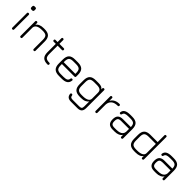

<svg xmlns="http://www.w3.org/2000/svg" viewBox="329 -2217 3941 3941"><g transform="rotate(45 2299.5 -247.0)"><path d="M131 -563.5C131 -563.5 108.5 -563.5 108.5 -563.5C85.5 -563.5 74 -575.5 74 -599C74 -599 74 -599 74 -599C74 -599 74 -621.5 74 -621.5C74 -644.5 85.5 -656 108.5 -656C108.5 -656 108.5 -656 108.5 -656C108.5 -656 131 -656 131 -656C153.5 -656 164.5 -644.5 164.5 -621.5C164.5 -621.5 164.5 -621.5 164.5 -621.5C164.5 -621.5 164.5 -599 164.5 -599C164.5 -575.5 153.5 -563.5 131 -563.5C131 -563.5 131 -563.5 131 -563.5ZM120 0C120 0 120 0 120 0C102.5 0 93.5 -9 93.5 -26.5C93.5 -26.5 93.5 -26.5 93.5 -26.5C93.5 -26.5 93.5 -446.5 93.5 -446.5C93.5 -464 102.5 -472.5 120 -472.5C120 -472.5 120 -472.5 120 -472.5C137.5 -472.5 146 -464 146 -446.5C146 -446.5 146 -446.5 146 -446.5C146 -446.5 146 -26.5 146 -26.5C146 -9 137.5 0 120 0Z M359.5 0C359.5 0 359.5 0 359.5 0C342 0 333 -9 333 -26.5C333 -26.5 333 -26.5 333 -26.5C333 -26.5 333 -446.5 333 -446.5C333 -464 342 -472.5 359.5 -472.5C359.5 -472.5 359.5 -472.5 359.5 -472.5C377 -472.5 385.5 -464 385.5 -446.5C385.5 -446.5 385.5 -446.5 385.5 -446.5C385.5 -446.5 385.5 -398.5 385.5 -398.5C417 -448 474.5 -472.5 557.5 -472.5C557.5 -472.5 557.5 -472.5 557.5 -472.5C557.5 -472.5 585.5 -472.5 585.5 -472.5C648 -472.5 693.5 -458 722.5 -429.5C751 -400.5 765.5 -355 765.5 -292.5C765.5 -292.5 765.5 -292.5 765.5 -292.5C765.5 -292.5 765.5 -26.5 765.5 -26.5C765.5 -9 757 0 739.5 0C739.5 0 739.5 0 739.5 0C722 0 713 -9 713 -26.5C713 -26.5 713 -26.5 713 -26.5C713 -26.5 713 -292.5 713 -292.5C713 -340 703.5 -373.5 685 -392C666 -410.5 633 -420 585.5 -420C585.5 -420 585.5 -420 585.5 -420C585.5 -420 557.5 -420 557.5 -420C506 -420 465 -412 435.5 -395.5C406 -379 389 -353.5 385.5 -319C385.5 -319 385.5 -319 385.5 -319C385.5 -319 385.5 -26.5 385.5 -26.5C385.5 -9 377 0 359.5 0Z M1136.5 0C1136.5 0 1136.5 0 1136.5 0C1075 0 1030.5 -14 1002 -42.5C973.5 -71 959.5 -115.5 959.5 -176.5C959.5 -176.5 959.5 -176.5 959.5 -176.5C959.5 -176.5 959.5 -420 959.5 -420C959.5 -420 900 -420 900 -420C882.5 -420 873.5 -429 873.5 -446.5C873.5 -446.5 873.5 -446.5 873.5 -446.5C873.5 -464 882.5 -472.5 900 -472.5C900 -472.5 900 -472.5 900 -472.5C900 -472.5 959.5 -472.5 959.5 -472.5C959.5 -472.5 959.5 -580 959.5 -580C959.5 -597.5 968 -606.5 985.5 -606.5C985.5 -606.5 985.5 -606.5 985.5 -606.5C1003 -606.5 1012 -597.5 1012 -580C1012 -580 1012 -580 1012 -580C1012 -580 1012 -472.5 1012 -472.5C1012 -472.5 1137.5 -472.5 1137.5 -472.5C1155 -472.5 1163.5 -464 1163.5 -446.5C1163.5 -446.5 1163.5 -446.5 1163.5 -446.5C1163.5 -429 1155 -420 1137.5 -420C1137.5 -420 1137.5 -420 1137.5 -420C1137.5 -420 1012 -420 1012 -420C1012 -420 1012 -176.5 1012 -176.5C1012 -130 1021 -97.5 1039.5 -79.5C1057.5 -61.5 1090 -52.5 1136.5 -52.5C1136.5 -52.5 1136.5 -52.5 1136.5 -52.5C1146 -52.5 1153 -50.5 1157.5 -46C1161.5 -41.5 1163.5 -35 1163.5 -26.5C1163.5 -26.5 1163.5 -26.5 1163.5 -26.5C1163.5 -9 1154.5 0 1136.5 0Z M1705 -216C1705 -216 1341 -216 1341 -216C1341 -216 1341 -179.5 1341 -179.5C1341 -132.5 1350.5 -99.5 1369.5 -81C1388 -62 1421.5 -52.5 1469 -52.5C1469 -52.5 1469 -52.5 1469 -52.5C1469 -52.5 1551 -52.5 1551 -52.5C1593 -52.5 1623.5 -58 1643 -69C1662 -79.5 1673.5 -98.5 1677 -125C1677 -125 1677 -125 1677 -125C1678.5 -133.5 1681 -139.5 1685.5 -144C1689.5 -148.5 1696 -150.5 1704.5 -150.5C1704.5 -150.5 1704.5 -150.5 1704.5 -150.5C1713 -150.5 1720 -148 1724.5 -143.5C1729 -138.5 1730.5 -131.5 1729.5 -123C1729.5 -123 1729.5 -123 1729.5 -123C1725 -81 1708.5 -50 1679 -30C1649.5 -10 1607 0 1551 0C1551 0 1551 0 1551 0C1551 0 1469 0 1469 0C1406.5 0 1361 -14.5 1332 -43.5C1303 -72 1288.5 -117.5 1288.5 -179.5C1288.5 -179.5 1288.5 -179.5 1288.5 -179.5C1288.5 -179.5 1288.5 -292.5 1288.5 -292.5C1288.5 -355.5 1303 -401.5 1332 -430.5C1361 -459 1406.5 -473 1469 -472.5C1469 -472.5 1469 -472.5 1469 -472.5C1469 -472.5 1551 -472.5 1551 -472.5C1613.5 -472.5 1659 -458 1688 -429.5C1716.5 -400.5 1731 -355 1731 -292.5C1731 -292.5 1731 -292.5 1731 -292.5C1731 -292.5 1731 -242.5 1731 -242.5C1731 -225 1722.5 -216 1705 -216C1705 -216 1705 -216 1705 -216ZM1551 -420C1551 -420 1469 -420 1469 -420C1421.5 -420.5 1388 -411.5 1369.5 -393C1350.5 -374 1341 -340.5 1341 -292.5C1341 -292.5 1341 -292.5 1341 -292.5C1341 -292.5 1341 -268.5 1341 -268.5C1341 -268.5 1678.5 -268.5 1678.5 -268.5C1678.5 -268.5 1678.5 -292.5 1678.5 -292.5C1678.5 -340 1669 -373.5 1650.5 -392C1632 -410.5 1598.5 -420 1551 -420C1551 -420 1551 -420 1551 -420Z M2205.5 200C2205.5 200 2019.5 200 2019.5 200C1980 200 1950 192 1929.5 175.5C1909 159.5 1896.5 134 1893 99.5C1893 99.5 1893 99.5 1893 99.5C1892 91 1894 84 1898.5 79C1903 74 1909.5 71.5 1918 71.5C1918 71.5 1918 71.5 1918 71.5C1926.5 71.5 1932.5 73.5 1937 78C1941.5 82.5 1944 89 1945.5 97.5C1945.5 97.5 1945.5 97.5 1945.5 97.5C1948 117 1954.5 130 1966 137C1977.5 144 1995 147.5 2019.5 147.5C2019.5 147.5 2019.5 147.5 2019.5 147.5C2019.5 147.5 2205.5 147.5 2205.5 147.5C2235 147.5 2255 142 2265.5 131.5C2276 121 2281 101 2281 71.5C2281 71.5 2281 71.5 2281 71.5C2281 71.5 2281 -71.5 2281 -71.5C2265.5 -48 2244 -30.5 2216 -18.5C2188 -6 2152.5 0 2109.5 0C2109.5 0 2109.5 0 2109.5 0C2109.5 0 2071.5 0 2071.5 0C2009 0 1963.5 -14.5 1934.5 -43.5C1905.5 -72 1891 -117.5 1891 -179.5C1891 -179.5 1891 -179.5 1891 -179.5C1891 -179.5 1891 -292.5 1891 -292.5C1891 -355.5 1905.5 -401.5 1934.5 -430C1963 -458.5 2009 -472.5 2071.5 -472.5C2071.5 -472.5 2071.5 -472.5 2071.5 -472.5C2071.5 -472.5 2153.5 -472.5 2153.5 -472.5C2186 -472.5 2212.5 -468 2233 -459.5C2253.5 -451 2269.5 -437.5 2281 -419C2281 -419 2281 -419 2281 -419C2281 -419 2281 -446.5 2281 -446.5C2281 -464 2290 -472.5 2307.5 -472.5C2307.5 -472.5 2307.5 -472.5 2307.5 -472.5C2325 -472.5 2333.5 -464 2333.5 -446.5C2333.5 -446.5 2333.5 -446.5 2333.5 -446.5C2333.5 -446.5 2333.5 71.5 2333.5 71.5C2333.5 115.5 2323 148 2302.5 168.5C2282 189.5 2249.5 200 2205.5 200C2205.5 200 2205.5 200 2205.5 200ZM2071.5 -52.5C2071.5 -52.5 2071.5 -52.5 2071.5 -52.5C2071.5 -52.5 2109.5 -52.5 2109.5 -52.5C2161.5 -52.5 2203 -60.5 2234.5 -77C2265.5 -93.5 2281 -118 2281 -151.5C2281 -151.5 2281 -151.5 2281 -151.5C2281 -151.5 2281 -318.5 2281 -318.5C2281 -356 2270.5 -382.5 2249.5 -397.5C2228.5 -412.5 2196.5 -420 2153.5 -420C2153.5 -420 2153.5 -420 2153.5 -420C2153.5 -420 2071.5 -420 2071.5 -420C2024 -420 1990.5 -411 1972 -392.5C1953 -374 1943.5 -340.5 1943.5 -292.5C1943.5 -292.5 1943.5 -292.5 1943.5 -292.5C1943.5 -292.5 1943.5 -179.5 1943.5 -179.5C1943.5 -132.5 1953 -99.5 1972 -81C1990.5 -62 2024 -52.5 2071.5 -52.5Z M2538 0C2538 0 2538 0 2538 0C2520.5 0 2511.5 -9 2511.5 -26.5C2511.5 -26.5 2511.5 -26.5 2511.5 -26.5C2511.5 -26.5 2511.5 -446.5 2511.5 -446.5C2511.5 -464 2520.5 -472.5 2538 -472.5C2538 -472.5 2538 -472.5 2538 -472.5C2555.5 -472.5 2564 -464 2564 -446.5C2564 -446.5 2564 -446.5 2564 -446.5C2564 -446.5 2564 -369.5 2564 -369.5C2581.5 -403 2606.5 -428.5 2639.5 -446C2672 -463.5 2711 -472.5 2756 -472.5C2756 -472.5 2756 -472.5 2756 -472.5C2773.5 -472.5 2782.5 -464 2782.5 -446.5C2782.5 -446.5 2782.5 -446.5 2782.5 -446.5C2782.5 -429 2773.5 -420 2756 -420C2756 -420 2756 -420 2756 -420C2696.5 -420 2650.5 -406.5 2618 -380C2585.5 -353 2567.5 -314.5 2564 -265C2564 -265 2564 -265 2564 -265C2564 -265 2564 -26.5 2564 -26.5C2564 -9 2555.5 0 2538 0Z M3085 0C3085 0 3029 0 3029 0C2977 0 2939 -12 2915 -36.5C2890.5 -60.5 2878.5 -98.5 2878.5 -150.5C2878.5 -150.5 2878.5 -150.5 2878.5 -150.5C2878.5 -202.5 2890.5 -240.5 2915 -265C2939.5 -289.5 2977.5 -301.5 3029 -301.5C3029 -301.5 3029 -301.5 3029 -301.5C3029 -301.5 3256.5 -301.5 3256.5 -301.5C3256 -345.5 3246 -376.5 3227 -394C3207.5 -411.5 3175 -420 3129 -420C3129 -420 3129 -420 3129 -420C3129 -420 3071 -420 3071 -420C3028.5 -420 2997.5 -415.5 2978 -406.5C2958.5 -397.5 2946 -382 2941.5 -360.5C2941.5 -360.5 2941.5 -360.5 2941.5 -360.5C2939 -352 2936 -346 2932.5 -342.5C2928.5 -338.5 2922.5 -336.5 2914 -336.5C2914 -336.5 2914 -336.5 2914 -336.5C2905.5 -336.5 2898.5 -339 2894 -344C2889 -348.5 2887 -355 2888.5 -363.5C2888.5 -363.5 2888.5 -363.5 2888.5 -363.5C2893 -401.5 2910 -429 2940.5 -446.5C2970.5 -464 3014 -472.5 3071 -472.5C3071 -472.5 3071 -472.5 3071 -472.5C3071 -472.5 3129 -472.5 3129 -472.5C3191.5 -472.5 3237 -458 3266 -429.5C3294.5 -400.5 3309 -355 3309 -292.5C3309 -292.5 3309 -292.5 3309 -292.5C3309 -292.5 3309 -26.5 3309 -26.5C3309 -9 3300.5 0 3283 0C3283 0 3283 0 3283 0C3265.5 0 3256.5 -9 3256.5 -26.5C3256.5 -26.5 3256.5 -26.5 3256.5 -26.5C3256.5 -26.5 3256.5 -76 3256.5 -76C3224.5 -25.5 3167.5 0 3085 0C3085 0 3085 0 3085 0ZM3029 -52.5C3029 -52.5 3029 -52.5 3029 -52.5C3029 -52.5 3085 -52.5 3085 -52.5C3117.5 -52.5 3146 -56 3170.5 -63.5C3195 -70.5 3214.5 -82 3229.5 -98C3244.5 -114 3253.5 -135.5 3256.5 -162C3256.5 -162 3256.5 -162 3256.5 -162C3256.5 -162 3256.5 -249 3256.5 -249C3256.5 -249 3029 -249 3029 -249C2992 -249 2966.5 -242 2952.5 -228C2938 -213.5 2931 -188 2931 -150.5C2931 -150.5 2931 -150.5 2931 -150.5C2931 -113.5 2938 -88 2952.5 -74C2966.5 -59.5 2992 -52.5 3029 -52.5Z M3692 0C3692 0 3654 0 3654 0C3591.5 0 3546 -14.5 3517 -43.5C3488 -72.5 3473.5 -118 3473.5 -180.5C3473.5 -180.5 3473.5 -180.5 3473.5 -180.5C3473.5 -180.5 3473.5 -292.5 3473.5 -292.5C3473.5 -355 3488 -400.5 3517 -429.5C3546 -458 3591.5 -472.5 3654 -472.5C3654 -472.5 3654 -472.5 3654 -472.5C3654 -472.5 3863.5 -472.5 3863.5 -472.5C3863.5 -472.5 3863.5 -667.5 3863.5 -667.5C3863.5 -685 3872.5 -693.5 3890 -693.5C3890 -693.5 3890 -693.5 3890 -693.5C3907.5 -693.5 3916 -685 3916 -667.5C3916 -667.5 3916 -667.5 3916 -667.5C3916 -667.5 3916 -26.5 3916 -26.5C3916 -9 3907.5 0 3890 0C3890 0 3890 0 3890 0C3872.5 0 3863.5 -9 3863.5 -26.5C3863.5 -26.5 3863.5 -26.5 3863.5 -26.5C3863.5 -26.5 3863.5 -69.5 3863.5 -69.5C3849 -46.5 3828 -29 3800.5 -17.5C3773 -6 3736.5 0 3692 0C3692 0 3692 0 3692 0ZM3654 -52.5C3654 -52.5 3654 -52.5 3654 -52.5C3654 -52.5 3692 -52.5 3692 -52.5C3744 -52.5 3785.5 -61 3817 -77.5C3848 -94 3863.5 -118.5 3863.5 -151.5C3863.5 -151.5 3863.5 -151.5 3863.5 -151.5C3863.5 -151.5 3863.5 -420 3863.5 -420C3863.5 -420 3654 -420 3654 -420C3606.5 -420 3573 -410.5 3554.5 -392C3535.5 -373 3526 -340 3526 -292.5C3526 -292.5 3526 -292.5 3526 -292.5C3526 -292.5 3526 -180.5 3526 -180.5C3526 -133 3535.5 -99.5 3554.5 -81C3573 -62 3606.5 -52.5 3654 -52.5Z M4290.5 0C4290.5 0 4234.5 0 4234.5 0C4182.5 0 4144.5 -12 4120.5 -36.5C4096 -60.5 4084 -98.5 4084 -150.5C4084 -150.5 4084 -150.5 4084 -150.5C4084 -202.5 4096 -240.5 4120.5 -265C4145 -289.5 4183 -301.5 4234.5 -301.5C4234.5 -301.5 4234.5 -301.5 4234.5 -301.5C4234.5 -301.5 4462 -301.5 4462 -301.5C4461.5 -345.5 4451.5 -376.5 4432.5 -394C4413 -411.5 4380.5 -420 4334.5 -420C4334.5 -420 4334.5 -420 4334.5 -420C4334.5 -420 4276.5 -420 4276.5 -420C4234 -420 4203 -415.5 4183.5 -406.5C4164 -397.5 4151.5 -382 4147 -360.5C4147 -360.5 4147 -360.5 4147 -360.5C4144.5 -352 4141.5 -346 4138 -342.5C4134 -338.5 4128 -336.5 4119.5 -336.5C4119.5 -336.5 4119.5 -336.5 4119.5 -336.5C4111 -336.5 4104 -339 4099.5 -344C4094.5 -348.5 4092.5 -355 4094 -363.5C4094 -363.5 4094 -363.5 4094 -363.5C4098.5 -401.5 4115.5 -429 4146 -446.5C4176 -464 4219.5 -472.5 4276.5 -472.5C4276.5 -472.5 4276.5 -472.5 4276.5 -472.5C4276.5 -472.5 4334.5 -472.5 4334.5 -472.5C4397 -472.5 4442.5 -458 4471.5 -429.5C4500 -400.5 4514.5 -355 4514.5 -292.5C4514.5 -292.5 4514.5 -292.5 4514.5 -292.5C4514.5 -292.5 4514.5 -26.5 4514.5 -26.5C4514.5 -9 4506 0 4488.5 0C4488.5 0 4488.5 0 4488.5 0C4471 0 4462 -9 4462 -26.5C4462 -26.5 4462 -26.5 4462 -26.5C4462 -26.5 4462 -76 4462 -76C4430 -25.5 4373 0 4290.5 0C4290.5 0 4290.5 0 4290.5 0ZM4234.5 -52.5C4234.5 -52.5 4234.5 -52.5 4234.5 -52.5C4234.5 -52.5 4290.5 -52.5 4290.5 -52.5C4323 -52.5 4351.5 -56 4376 -63.5C4400.5 -70.5 4420 -82 4435 -98C4450 -114 4459 -135.5 4462 -162C4462 -162 4462 -162 4462 -162C4462 -162 4462 -249 4462 -249C4462 -249 4234.5 -249 4234.5 -249C4197.5 -249 4172 -242 4158 -228C4143.5 -213.5 4136.5 -188 4136.5 -150.5C4136.5 -150.5 4136.5 -150.5 4136.5 -150.5C4136.5 -113.5 4143.5 -88 4158 -74C4172 -59.5 4197.5 -52.5 4234.5 -52.5Z"/></g></svg>

Font: Jura-Fortis-Regular
Style: Regular
Weight: 500
Designer: Daniel Johnson, Alexei Vanyashin, Mirko Velimirovic
Foundry: Daniel Johnson
Version: ""